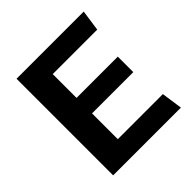

<svg xmlns="http://www.w3.org/2000/svg" viewBox="-183 -825 964 964"><g transform="rotate(-45 298.5 -343.0)"><path d="M78 0V-686H555L539 -574H223V-405H516V-295H223V-112H543L559 0Z"/></g></svg>

Font: Chivo SemiBold
Style: Regular
Weight: 600
Designer: Hector Gatti
Foundry: Omnibus-Type
Version: Version 2.002